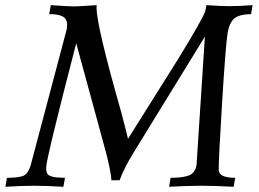

<svg xmlns="http://www.w3.org/2000/svg" viewBox="-40 -713 989 733"><path d="M852.1 0Q775.4 -3.9 729 -3.9Q678.2 -3.9 605.5 0L611.3 -34.2Q659.2 -34.2 682.4 -43.7Q705.6 -53.2 710.4 -84L742.2 -573.2L471.2 -132.3Q436 -76.2 416.5 -24.9H385.3Q384.3 -51.8 367.2 -121.6L251 -547.9Q136.2 -105 136.2 -73.7Q136.2 -57.1 141.1 -49.3Q150.4 -34.2 208 -34.2L202.1 0Q134.3 -3.9 88.9 -3.9Q48.3 -3.9 -19.5 0L-13.7 -34.2Q26.9 -34.2 46.4 -40.8Q65.9 -47.4 76.2 -78.6L214.8 -601.6Q216.3 -610.8 216.3 -618.2Q216.3 -640.1 200 -649.7Q183.6 -659.2 147.9 -659.2L153.8 -693.4Q221.7 -688.5 243.7 -688.5Q256.8 -688.5 329.1 -693.4L328.6 -683.6Q328.6 -615.2 421.4 -289.6Q439.5 -222.2 448.7 -183.1L639.2 -486.3Q731.9 -637.7 743.2 -668.9Q746.1 -680.2 748 -693.4Q803.7 -689.5 837.4 -689.5Q871.6 -689.5 924.3 -693.4L918.5 -659.2Q873 -658.2 854.7 -642.8Q836.4 -627.4 829.1 -588.4Q821.8 -545.9 807.6 -316.9Q794.9 -109.4 794.9 -64.5Q794.9 -34.2 857.9 -34.2Z"/></svg>

Font: Kelvinch
Style: Italic
Weight: 400
Italic angle: -10°
Designer: Paul James Miller
Foundry: High-Logic / Made with FontCreator
Version: Version 3.40;July 22, 2017;FontCreator 11.0.0.2388 64-bit